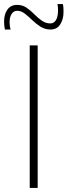

<svg xmlns="http://www.w3.org/2000/svg" viewBox="-67 -923 332 943"><path d="M79 0V-700H118V0ZM-43 -778Q-45 -787 -46 -797.5Q-47 -808 -47 -817Q-47 -853 -30.5 -876Q-14 -899 17 -899Q43 -899 63 -885.5Q83 -872 101 -853.5Q119 -835 138.5 -821.5Q158 -808 180 -808Q193 -808 201.5 -816.5Q210 -825 214 -839Q218 -853 218 -869Q218 -877 217.5 -886Q217 -895 215 -903H242Q244 -893 244.5 -883Q245 -873 245 -864Q245 -829 229 -803.5Q213 -778 181 -778Q154 -778 132 -792Q110 -806 91.5 -824Q73 -842 55 -856Q37 -870 18 -870Q0 -870 -10 -854.5Q-20 -839 -20 -813Q-20 -804 -18.5 -794.5Q-17 -785 -15 -778Z"/></svg>

Font: Georama ExtraLight
Style: Regular
Weight: 250
Version: Version 1.001